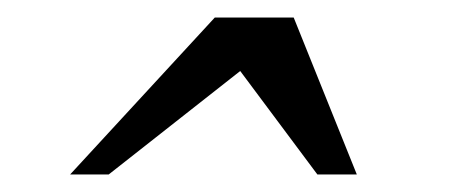

<svg xmlns="http://www.w3.org/2000/svg" viewBox="-20 -429 521 219"><path d="M315 -409 387 -230H342L254 -348L104 -230H60L225 -409Z"/></svg>

Font: SVN-Libre Baskerville
Style: Italic
Weight: 400
Italic angle: -14°
Designer: Pablo Impallari, Rodrigo Fuenzalida
Foundry: Pablo Impallari, Rodrigo Fuenzalida
Version: Version 1.000; ttfautohint (v1.8.4)